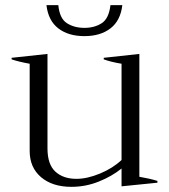

<svg xmlns="http://www.w3.org/2000/svg" viewBox="-20 -714 655 744"><path d="M160 -694H206Q211 -642 239.5 -624Q268 -606 307 -606Q346 -606 374 -624Q402 -642 408 -694H454Q447 -634 408 -604Q369 -574 307 -574Q245 -574 206 -604Q167 -634 160 -694ZM590 -13V-6L451 8V-61Q414 -31 363 -10.5Q312 10 257 10Q183 10 139 -27.5Q95 -65 95 -129V-467Q51 -475 25 -484V-490L164 -505V-139Q164 -77 194.5 -49Q225 -21 276 -21Q318 -21 367.5 -41.5Q417 -62 451 -94V-467Q409 -474 382 -484V-490L520 -505V-29Q561 -22 590 -13Z"/></svg>

Font: Trirong Light
Style: Regular
Weight: 300
Designer: Katatrad Team
Foundry: CadsonDemak
Version: Version 1.001